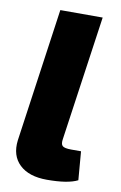

<svg xmlns="http://www.w3.org/2000/svg" viewBox="-82 -748 509 808"><g transform="rotate(10 172.0 -343.5)"><path d="M290 -700 214 -169Q210 -146 218.5 -138Q227 -130 256 -130H298L308 -8Q267 13 177 13Q100 13 60 -25Q20 -63 28 -129L109 -700Z"/></g></svg>

Font: Ezarion Extra Bold
Style: Italic
Weight: 800
Italic angle: -8°
Designer: Natanael Gama
Version: Version 1.001;PS 001.001;hotconv 1.0.70;makeotf.lib2.5.58329